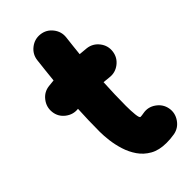

<svg xmlns="http://www.w3.org/2000/svg" viewBox="-237 -736 871 871"><g transform="rotate(-45 199.0 -300.0)"><path d="M395.5 -389.6Q391.1 -355.5 363.5 -334.2Q335.9 -313 301.8 -317.4Q285.2 -319.3 267.6 -320.8Q265.6 -284.2 264.4 -247.3Q263.2 -210.4 263.2 -173.3Q263.2 -140.6 265.9 -115.7Q268.6 -90.8 274.9 -90.8Q283.2 -90.8 296.4 -93.3Q330.1 -99.6 358.6 -79.6Q387.2 -59.6 393.6 -26.4Q399.9 7.3 380.1 36.4Q360.4 65.4 326.7 71.8Q313 74.2 300 75.2Q287.1 76.2 274.9 76.2Q228 76.2 196.3 58.3Q164.6 40.5 144.8 11.7Q125 -17.1 114.5 -50.8Q104 -84.5 100.1 -116.7Q96.2 -148.9 96.2 -173.3Q96.2 -209.5 97.2 -245.6Q98.1 -281.7 100.1 -317.4Q66.4 -313.5 38.8 -334.7Q11.2 -356 7.3 -390.1Q3.4 -424.3 24.7 -451.9Q45.9 -479.5 80.1 -483.4Q96.2 -485.4 112.8 -486.8Q115.7 -516.1 118.9 -545.4Q122.1 -574.7 125.5 -603.5Q129.4 -637.7 156.7 -659.2Q184.1 -680.7 218.3 -676.8Q252.4 -672.9 273.9 -645.5Q295.4 -618.2 291.5 -584Q288.6 -559.6 285.9 -535.6Q283.2 -511.7 280.8 -487.3Q302.7 -485.8 323.2 -483.4Q357.4 -479 378.7 -451.4Q399.9 -423.8 395.5 -389.6Z"/></g></svg>

Font: Mikhak Black
Style: Regular
Weight: 900
Designer: Amin Abedi
Version: Version 3.3